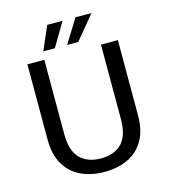

<svg xmlns="http://www.w3.org/2000/svg" viewBox="-129 -991 968 1102"><g transform="rotate(-15 355.0 -440.0)"><path d="M356 11Q277.5 11 216.8 -17.5Q156 -46 121.2 -104.5Q86.5 -163 86.5 -253.5V-700H187V-258Q187 -160 231.5 -114.5Q276 -69 356 -69Q436 -69 479.8 -114.5Q523.5 -160 523.5 -258V-700H624V-253.5Q624 -163 589.8 -104.5Q555.5 -46 495.2 -17.5Q435 11 356 11ZM194 -748.5 255 -889.5H346L262.5 -748.5ZM335.5 -748.5 423 -889.5H518L401.5 -748.5Z"/></g></svg>

Font: League Mono
Style: Regular
Weight: 400
Width: 6
Designer: Tyler Finck
Foundry: The League of Moveable Type / Tyler Finck
Version: Version 2.300;RELEASE